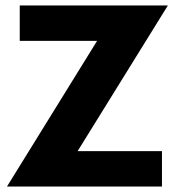

<svg xmlns="http://www.w3.org/2000/svg" viewBox="-20 -680 669 700"><path d="M52 -660H592L263 -129H570.5V0H5.5L334 -531H52Z"/></svg>

Font: League Spartan
Style: Bold
Weight: 700
Foundry: The League of Moveable Type
Version: Version 2.002